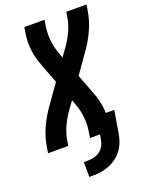

<svg xmlns="http://www.w3.org/2000/svg" viewBox="-172 -819 851 1114"><g transform="rotate(-20 253.5 -262.0)"><path d="M180 211V119H205Q224 119 243 114.5Q262 110 278 98.5Q294 87 304 69.5Q314 52 317 33L323 0H261L267 -37Q274 -81 269.5 -124Q265 -167 251 -206L238 -242L204 -194Q178 -158 159 -118Q140 -78 133 -37L127 0H2L8 -37Q17 -94 42 -149.5Q67 -205 103 -255L187 -374L142 -492Q133 -516 126 -540.5Q119 -565 115.5 -591Q112 -617 112.5 -644Q113 -671 117 -698L123 -735H248L242 -698Q235 -654 239.5 -611Q244 -568 258 -529L271 -493L305 -541Q331 -577 350 -617Q369 -657 376 -698L382 -735H507L501 -698Q492 -641 467 -585.5Q442 -530 406 -480L322 -361L367 -243Q380 -211 388 -176Q396 -141 397 -105H449L426 33Q422 58 413 82.5Q404 107 388.5 128.5Q373 150 351 166.5Q329 183 304.5 193Q280 203 255 207Q230 211 205 211Z"/></g></svg>

Font: Iosevka Curly Extrabold
Style: Italic
Weight: 800
Italic angle: -9°
Monospace: yes
Designer: Belleve Invis
Foundry: Belleve Invis
Version: Version 22.1.2; ttfautohint (v1.8.4)